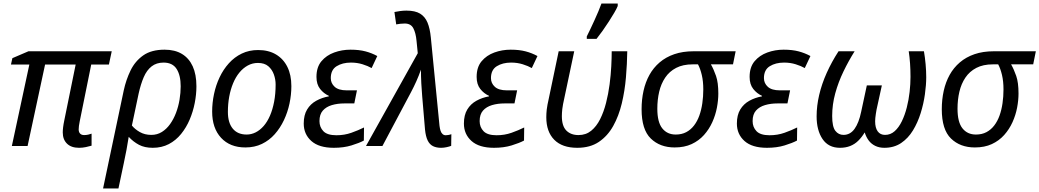

<svg xmlns="http://www.w3.org/2000/svg" viewBox="-20 -826 5879 1086"><path d="M427 10Q383 10 359 -13.5Q335 -37 335 -77Q335 -90 337 -106.5Q339 -123 344 -147L408 -461H235L136 0H47L146 -461H42L50 -497L141 -536H612L596 -461H496L431 -140Q428 -127 426.5 -114Q425 -101 425 -94Q425 -79 433 -70.5Q441 -62 456 -62Q468 -62 479 -64.5Q490 -67 498 -70V-2Q484 2 465.5 6Q447 10 427 10Z M680 -315Q693 -375 718.5 -427.5Q744 -480 790 -512.5Q836 -545 911 -545Q969 -545 1009 -521Q1049 -497 1070 -451Q1091 -405 1091 -338Q1091 -292 1081.5 -243.5Q1072 -195 1053 -150Q1034 -105 1004.5 -68.5Q975 -32 935 -11Q895 10 844 10Q798 10 766 -7Q734 -24 708 -52Q702 -13 695.5 21.5Q689 56 680 98L650 240H563ZM836 -63Q869 -63 895.5 -79.5Q922 -96 942 -124Q962 -152 975.5 -187.5Q989 -223 995.5 -262Q1002 -301 1002 -338Q1002 -400 979 -436Q956 -472 905 -472Q865 -472 837.5 -450.5Q810 -429 793 -389.5Q776 -350 764 -296L726 -116Q743 -95 771 -79Q799 -63 836 -63Z M1368 8Q1281 8 1230.5 -46.5Q1180 -101 1180 -195Q1180 -244 1190.5 -294Q1201 -344 1222 -388.5Q1243 -433 1274.5 -468Q1306 -503 1347.5 -523Q1389 -543 1440 -543Q1499 -543 1541 -518Q1583 -493 1605.5 -447.5Q1628 -402 1628 -339Q1628 -290 1617.5 -240.5Q1607 -191 1586 -146.5Q1565 -102 1534 -67Q1503 -32 1461.5 -12Q1420 8 1368 8ZM1375 -65Q1402 -65 1426.5 -77.5Q1451 -90 1471.5 -113.5Q1492 -137 1507 -171.5Q1522 -206 1530.5 -250.5Q1539 -295 1539 -348Q1539 -377 1529 -405Q1519 -433 1497.5 -451.5Q1476 -470 1439 -470Q1408 -470 1381.5 -455.5Q1355 -441 1334 -415.5Q1313 -390 1298.5 -355Q1284 -320 1276.5 -279Q1269 -238 1269 -193Q1269 -132 1296.5 -98.5Q1324 -65 1375 -65Z M1868 10Q1784 10 1741 -28.5Q1698 -67 1698 -127Q1698 -175 1717 -206.5Q1736 -238 1768.5 -256Q1801 -274 1840 -281V-284Q1811 -297 1790.5 -323Q1770 -349 1770 -391Q1770 -446 1798 -479.5Q1826 -513 1870 -529Q1914 -545 1962 -545Q2011 -545 2047 -535.5Q2083 -526 2114 -509L2082 -441Q2061 -453 2030.5 -462.5Q2000 -472 1965 -472Q1917 -472 1884 -451.5Q1851 -431 1851 -384Q1851 -355 1873 -335Q1895 -315 1941 -315H1999L1984 -241H1928Q1889 -241 1857 -231.5Q1825 -222 1806 -200.5Q1787 -179 1787 -141Q1787 -107 1809 -84Q1831 -61 1883 -61Q1928 -61 1967.5 -75Q2007 -89 2039 -105L2038 -31Q2012 -17 1968 -3.5Q1924 10 1868 10Z M2475 10Q2448 10 2429 0.5Q2410 -9 2399 -31.5Q2388 -54 2384 -93L2368 -282Q2365 -314 2363 -354.5Q2361 -395 2361 -432Q2355 -415 2348.5 -398.5Q2342 -382 2335 -366.5Q2328 -351 2320.5 -335.5Q2313 -320 2305 -305L2143 0H2050L2343 -525L2336 -595Q2332 -639 2318 -666Q2304 -693 2269 -693Q2256 -693 2244 -691.5Q2232 -690 2221 -688L2211 -758Q2225 -761 2243 -763.5Q2261 -766 2279 -766Q2328 -766 2356 -749Q2384 -732 2398 -698.5Q2412 -665 2417 -613L2466 -114Q2468 -98 2472 -86Q2476 -74 2483.5 -67.5Q2491 -61 2501 -61Q2507 -61 2516 -62.5Q2525 -64 2533 -67L2532 -1Q2522 3 2506 6.5Q2490 10 2475 10Z M2774 10Q2690 10 2647 -28.5Q2604 -67 2604 -127Q2604 -175 2623 -206.5Q2642 -238 2674.5 -256Q2707 -274 2746 -281V-284Q2717 -297 2696.5 -323Q2676 -349 2676 -391Q2676 -446 2704 -479.5Q2732 -513 2776 -529Q2820 -545 2868 -545Q2917 -545 2953 -535.5Q2989 -526 3020 -509L2988 -441Q2967 -453 2936.5 -462.5Q2906 -472 2871 -472Q2823 -472 2790 -451.5Q2757 -431 2757 -384Q2757 -355 2779 -335Q2801 -315 2847 -315H2905L2890 -241H2834Q2795 -241 2763 -231.5Q2731 -222 2712 -200.5Q2693 -179 2693 -141Q2693 -107 2715 -84Q2737 -61 2789 -61Q2834 -61 2873.5 -75Q2913 -89 2945 -105L2944 -31Q2918 -17 2874 -3.5Q2830 10 2774 10Z M3245 10Q3160 10 3115 -35.5Q3070 -81 3070 -163Q3070 -184 3072.5 -206.5Q3075 -229 3085 -273L3140 -536H3228L3173 -276Q3163 -232 3160.5 -209.5Q3158 -187 3158 -169Q3158 -113 3183.5 -87.5Q3209 -62 3252 -62Q3294 -62 3324 -86.5Q3354 -111 3374.5 -152Q3395 -193 3408 -244Q3421 -295 3428 -348.5Q3435 -402 3437.5 -451Q3440 -500 3440 -536H3528Q3527 -465 3520.5 -388.5Q3514 -312 3497 -241Q3480 -170 3448.5 -113.5Q3417 -57 3367.5 -23.5Q3318 10 3245 10ZM3299 -620Q3308 -638 3319.5 -662Q3331 -686 3342.5 -711.5Q3354 -737 3364.5 -761.5Q3375 -786 3382 -806H3474V-792Q3468 -777 3454.5 -754Q3441 -731 3424 -704.5Q3407 -678 3388.5 -652Q3370 -626 3354 -606H3299Z M3796 8Q3713 8 3661 -42.5Q3609 -93 3609 -208Q3609 -263 3620 -312.5Q3631 -362 3653.5 -402.5Q3676 -443 3711 -473Q3746 -503 3794 -519.5Q3842 -536 3903 -536H4141L4126 -462H4001Q4017 -434 4030 -396.5Q4043 -359 4043 -297Q4043 -259 4035 -217Q4027 -175 4009 -135Q3991 -95 3962 -62.5Q3933 -30 3892 -11Q3851 8 3796 8ZM3802 -65Q3836 -65 3861.5 -78.5Q3887 -92 3905.5 -116Q3924 -140 3935.5 -172Q3947 -204 3952.5 -242Q3958 -280 3958 -320Q3958 -366 3949.5 -402Q3941 -438 3928 -462H3898Q3843 -462 3804.5 -442Q3766 -422 3742.5 -387Q3719 -352 3708.5 -307Q3698 -262 3698 -211Q3698 -135 3726 -100Q3754 -65 3802 -65Z M4318 10Q4234 10 4191 -28.5Q4148 -67 4148 -127Q4148 -175 4167 -206.5Q4186 -238 4218.5 -256Q4251 -274 4290 -281V-284Q4261 -297 4240.5 -323Q4220 -349 4220 -391Q4220 -446 4248 -479.5Q4276 -513 4320 -529Q4364 -545 4412 -545Q4461 -545 4497 -535.5Q4533 -526 4564 -509L4532 -441Q4511 -453 4480.5 -462.5Q4450 -472 4415 -472Q4367 -472 4334 -451.5Q4301 -431 4301 -384Q4301 -355 4323 -335Q4345 -315 4391 -315H4449L4434 -241H4378Q4339 -241 4307 -231.5Q4275 -222 4256 -200.5Q4237 -179 4237 -141Q4237 -107 4259 -84Q4281 -61 4333 -61Q4378 -61 4417.5 -75Q4457 -89 4489 -105L4488 -31Q4462 -17 4418 -3.5Q4374 10 4318 10Z M4731 10Q4666 10 4632.5 -39.5Q4599 -89 4599 -168Q4599 -227 4613.5 -289Q4628 -351 4656 -413.5Q4684 -476 4723 -536H4814Q4780 -482 4751 -422Q4722 -362 4704.5 -298.5Q4687 -235 4687 -170Q4687 -109 4705 -86Q4723 -63 4751 -63Q4789 -63 4813.5 -97Q4838 -131 4851 -194L4883 -343H4968L4938 -206Q4936 -194 4934 -182Q4932 -170 4931 -159Q4930 -148 4930 -140Q4930 -103 4944.5 -83Q4959 -63 4986 -63Q5017 -63 5040.5 -84Q5064 -105 5081 -140Q5098 -175 5109 -218Q5120 -261 5125 -306Q5130 -351 5130 -391Q5130 -431 5127.5 -467Q5125 -503 5120 -536H5206Q5212 -502 5215.5 -463Q5219 -424 5219 -389Q5219 -346 5211.5 -292.5Q5204 -239 5187.5 -186Q5171 -133 5144 -88.5Q5117 -44 5077 -17Q5037 10 4982 10Q4953 10 4930.5 -1Q4908 -12 4893.5 -31.5Q4879 -51 4871 -77Q4854 -49 4834 -29.5Q4814 -10 4788.5 0Q4763 10 4731 10Z M5494 8Q5411 8 5359 -42.5Q5307 -93 5307 -208Q5307 -263 5318 -312.5Q5329 -362 5351.5 -402.5Q5374 -443 5409 -473Q5444 -503 5492 -519.5Q5540 -536 5601 -536H5839L5824 -462H5699Q5715 -434 5728 -396.5Q5741 -359 5741 -297Q5741 -259 5733 -217Q5725 -175 5707 -135Q5689 -95 5660 -62.5Q5631 -30 5590 -11Q5549 8 5494 8ZM5500 -65Q5534 -65 5559.5 -78.5Q5585 -92 5603.5 -116Q5622 -140 5633.5 -172Q5645 -204 5650.5 -242Q5656 -280 5656 -320Q5656 -366 5647.5 -402Q5639 -438 5626 -462H5596Q5541 -462 5502.5 -442Q5464 -422 5440.5 -387Q5417 -352 5406.5 -307Q5396 -262 5396 -211Q5396 -135 5424 -100Q5452 -65 5500 -65Z"/></svg>

Font: Noto Sans Display
Style: Italic
Weight: 400
Italic angle: -12°
Designer: Monotype Design Team
Foundry: Monotype Imaging Inc.
Version: Version 2.003